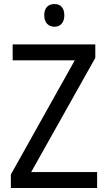

<svg xmlns="http://www.w3.org/2000/svg" viewBox="-20 -935 535 955"><path d="M251 -915C221 -915 200 -897 200 -859C200 -821 222 -802 251 -802C279 -802 300 -821 300 -859C300 -897 280 -915 251 -915ZM463 0V-79H135L454 -647V-714H43V-635H352L34 -67V0Z"/></svg>

Font: Noto Sans Lao Looped SemiCondensed
Style: Regular
Weight: 400
Width: 4
Designer: Mark Frömberg, Ben Mitchell
Foundry: The Fontpad Ltd
Version: Version 1.003